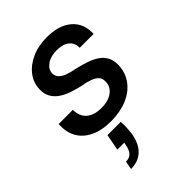

<svg xmlns="http://www.w3.org/2000/svg" viewBox="-223 -611 960 960"><g transform="rotate(-45 257.0 -131.0)"><path d="M221 12Q156 12 110.5 -10Q65 -32 43.5 -71.5Q22 -111 26 -164H126Q126 -138 136.5 -116.5Q147 -95 171.5 -82Q196 -69 235 -69Q268 -69 291.5 -79Q315 -89 328.5 -106.5Q342 -124 342 -148Q343 -170 331 -183Q319 -196 296 -204.5Q273 -213 241 -218Q210 -225 181 -235Q152 -245 129 -260.5Q106 -276 93 -299Q80 -322 81 -353Q82 -399 109.5 -435Q137 -471 184 -492Q231 -513 292 -513Q375 -513 423 -472.5Q471 -432 468 -359H370Q371 -393 347 -412.5Q323 -432 280 -432Q237 -432 210 -413Q183 -394 182 -366Q182 -347 194 -334Q206 -321 229 -312.5Q252 -304 285 -298Q319 -290 348.5 -280Q378 -270 400.5 -254.5Q423 -239 435 -216Q447 -193 446 -160Q444 -108 415 -69Q386 -30 335.5 -9Q285 12 221 12ZM123 251 131 207Q157 207 170.5 192Q184 177 189 148L192 134H143L159 48H253Q255 70 253.5 91Q252 112 250 130Q239 191 206.5 221Q174 251 123 251Z"/></g></svg>

Font: DM Sans 18pt Medium
Style: Italic
Weight: 500
Italic angle: -10°
Designer: Colophon Foundry, Jonny Pinhorn
Foundry: Colophon Foundry
Version: Version 4.004;gftools[0.9.30]